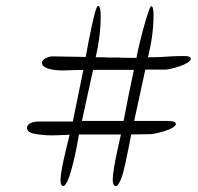

<svg xmlns="http://www.w3.org/2000/svg" viewBox="-20 -661 675 654"><path d="M195 -27C218 -27 244 -173 249 -203H392C384 -169 364 -82 364 -48C364 -43 365 -27 374 -27C386 -27 398 -62 407 -104C416 -146 424 -188 427 -203L493 -204C505 -204 579 -220 579 -239C579 -247 564 -249 552 -249H437L475 -424H544C558 -424 630 -442 630 -461C629 -469 618 -470 611 -470H608C593 -470 577 -470 562 -469L531 -467C515 -466 499 -466 484 -466C495 -511 503 -558 503 -609C503 -622 502 -640 495 -640C486 -640 448 -489 445 -464H428C413 -464 397 -464 382 -465H352C337 -466 321 -466 306 -466C317 -514 323 -558 323 -607C323 -620 322 -641 314 -641C304 -641 282 -522 272 -467C235 -467 197 -469 158 -469C149 -469 123 -462 123 -447C123 -423 180 -421 190 -421C214 -421 239 -423 264 -423L228 -247H107C98 -247 72 -242 72 -226C72 -215 81 -208 99 -205C116 -202 135 -200 155 -200C182 -200 208 -202 217 -202C209 -167 186 -81 186 -47C186 -40 188 -27 195 -27ZM259 -249 297 -423H436C424 -366 412 -308 401 -249Z"/></svg>

Font: Comforter
Style: Regular
Weight: 400
Designer: Robert E. Leuschke
Foundry: Robert E. Leuschke
Version: Version 1.013; ttfautohint (v1.8.3)